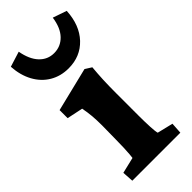

<svg xmlns="http://www.w3.org/2000/svg" viewBox="-223 -700 740 740"><g transform="rotate(-45 146.5 -330.5)"><path d="M14.6 0 11.7 -45.9 77.1 -61.5Q78.1 -65.4 79.1 -79.6Q80.1 -93.8 81.1 -114.7Q82 -135.7 82 -159.2L83 -232.4Q83 -261.7 81.1 -284.7Q79.1 -307.6 74.2 -333L8.8 -346.7V-390.6L188.5 -434.6L214.8 -418Q211.9 -386.7 210.4 -355Q209 -323.2 209 -283.2V-160.2Q209 -127.9 210.4 -98.6Q211.9 -69.3 214.8 -61.5L279.3 -45.9L276.4 0ZM242.2 -661.1 298.8 -641.6Q294.9 -567.4 253.4 -523.4Q211.9 -479.5 147.5 -479.5Q104.5 -479.5 70.8 -499.5Q37.1 -519.5 17.1 -556.2Q-2.9 -592.8 -5.9 -641.6L56.6 -661.1Q65.4 -612.3 89.8 -586.4Q114.3 -560.5 149.4 -560.5Q185.5 -560.5 210.4 -586.4Q235.4 -612.3 242.2 -661.1Z"/></g></svg>

Font: Crimson Pro ExtraLight
Style: Bold
Weight: 700
Version: Version 1.002